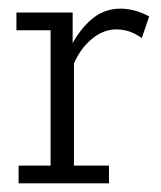

<svg xmlns="http://www.w3.org/2000/svg" viewBox="-20 -424 373 444"><path d="M23 0V-41H97V-354H18V-395H148V-301L138 -305Q159 -350 189 -377Q219 -404 258 -404Q292 -404 325 -386L308 -336Q292 -347 278 -351.5Q264 -356 249 -356Q219 -356 192.5 -334Q166 -312 151 -277V-41H232V0Z"/></svg>

Font: Rokkitt Light
Style: Regular
Weight: 300
Version: Version 3.103